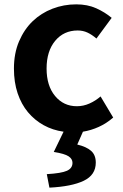

<svg xmlns="http://www.w3.org/2000/svg" viewBox="-20 -594 567 882"><path d="M335 70Q377 80 398.5 99Q420 118 420 153Q420 210 364.5 236.5Q309 263 207 268L195 206Q262 202 287.5 190.5Q313 179 313 154Q313 136 295 124Q277 112 227 104L272 11Q222 4 180.5 -19Q139 -42 108.5 -78.5Q78 -115 61 -165.5Q44 -216 44 -279Q44 -349 67.5 -404Q91 -459 130 -496.5Q169 -534 221 -554Q273 -574 330 -574Q382 -574 422 -556Q462 -538 493 -512L423 -417Q402 -435 381.5 -444.5Q361 -454 337 -454Q273 -454 233.5 -406.5Q194 -359 194 -279Q194 -200 233 -153Q272 -106 333 -106Q363 -106 391 -118.5Q419 -131 442 -151L500 -54Q469 -27 433.5 -11Q398 5 361 11Z"/></svg>

Font: SpoqaHanSans-Bold
Style: Regular
Weight: 700
Designer: [Spoqa Han Sans] Dong-huui Kim \uAE40 \uB3D9 \uD718   [Noto Sans] Ryoko NISHIZUKA \u897F \u585A \u6DBC \u5B50  (kana & i
Foundry: Spoqa (http://www.spoqa-han-sans.com)
Version: Version 2.000